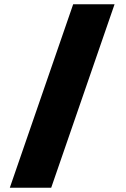

<svg xmlns="http://www.w3.org/2000/svg" viewBox="-20 -770 590 900"><path d="M26 110 323 -750H517L220 110Z"/></svg>

Font: Geist Black
Style: Regular
Weight: 400
Designer: Basement.studio, Andrés Briganti, Mateo Zaragoza
Foundry: Basement.studio, Vercel, Andrés Briganti, Guido Ferreyra, Mateo Zaragoza
Version: Version 1.401